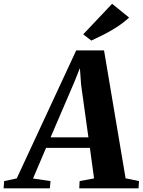

<svg xmlns="http://www.w3.org/2000/svg" viewBox="-98 -1018 772 1038"><path d="M-78.5 0 -75.5 -39 -7.5 -53.5 314 -745.5H464.5L581 -54L653.5 -39L651 0H330.5L332.5 -39L410.5 -53.5L388 -218.5H151L80.5 -53L175 -39L171.5 0ZM175.5 -275.5H380L340.5 -559.5L334 -649.5L303 -572.5ZM395.5 -798.5 352 -832.5 508 -997.5 600 -923Q569 -894.5 532.8 -871.2Q496.5 -848 461 -830.2Q425.5 -812.5 395.5 -798.5Z"/></svg>

Font: Merriweather 60pt ExtraBold
Style: Italic
Weight: 800
Italic angle: -7.8°
Version: Version 2.101